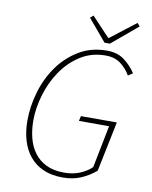

<svg xmlns="http://www.w3.org/2000/svg" viewBox="-93 -909 785 990"><g transform="rotate(10 300.0 -414.0)"><path d="M304 12Q245 12 202 -7Q159 -26 130.5 -60.5Q102 -95 88 -142.5Q74 -190 74 -246Q74 -319 96 -395Q118 -471 161.5 -532.5Q205 -594 269 -633Q333 -672 416 -672Q472 -672 508.5 -644Q545 -616 568 -580L544 -564Q524 -599 492.5 -622.5Q461 -646 414 -646Q339 -646 281 -608.5Q223 -571 184 -513Q145 -455 124.5 -385.5Q104 -316 104 -252Q104 -203 115 -160Q126 -117 150 -84.5Q174 -52 212.5 -33Q251 -14 306 -14Q354 -14 390 -29.5Q426 -45 450 -68L494 -290H336L342 -316H530L476 -54Q441 -24 399 -6Q357 12 304 12ZM396 -710 300 -824 316 -838 410 -738H414L546 -840L560 -824L424 -710Z"/></g></svg>

Font: Source Code Pro ExtraLight
Style: Italic
Weight: 200
Italic angle: -11°
Monospace: yes
Designer: Paul D. Hunt, Teo Tuominen
Foundry: Adobe Systems Incorporated
Version: Version 1.050;PS 1.000;hotconv 16.6.51;makeotf.lib2.5.65220